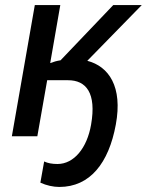

<svg xmlns="http://www.w3.org/2000/svg" viewBox="-20 -540 582 761"><path d="M215 201C337 201 411 106 439 -46C467 -197 411 -277 326 -299L542 -520H429L220 -301C206 -299 192 -295 179 -290L219 -520H118L27 0H128L167 -222H250C321 -222 363 -172 341 -46C325 47 273 110 208 110C187 110 170 107 155 100L140 184C164 195 191 201 215 201Z"/></svg>

Font: Fixel Text 20240404 Medium
Style: Italic
Weight: 500
Width: 4
Italic angle: -10°
Designer: AlfaBravo + MacPaw
Foundry: Kyrylo Tkachov, Marchela Mozhyna, Serhii Makarenko, Maria Weinstein, Zakhar Kryvoshyya
Version: Version 1.211;Glyphs 3.2 (3225)